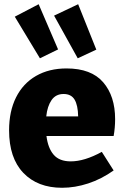

<svg xmlns="http://www.w3.org/2000/svg" viewBox="-20 -875 591 909"><path d="M518 -231H200Q207 -174 234 -142.5Q261 -111 315 -111Q380 -111 462 -156L518 -68Q460 -27 397.5 -6.5Q335 14 274 14Q158 14 90.5 -56.5Q23 -127 23 -258Q23 -348 56 -414Q89 -480 150.5 -515.5Q212 -551 295 -551Q412 -551 468.5 -485.5Q525 -420 525 -311Q525 -270 518 -231ZM199 -324H350Q349 -377 333 -403.5Q317 -430 281 -430Q244 -430 224 -401Q204 -372 199 -324ZM255 -641 169 -599 50 -796 163 -855ZM436 -640 348 -599 236 -801 350 -855Z"/></svg>

Font: Bitter Pro ExtraBold
Style: Regular
Weight: 800
Designer: Sol Matas, and Bitter project Authors
Foundry: Sol Matas
Version: Version 1.010